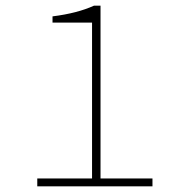

<svg xmlns="http://www.w3.org/2000/svg" viewBox="-20 -660 640 680"><path d="M112 0V-28H306V-580H166V-602Q254 -613 313 -640H336V-28H520V0Z"/></svg>

Font: TypoPRO Source Code Pro
Style: Regular
Weight: 200
Monospace: yes
Designer: Paul D. Hunt, Teo Tuominen
Foundry: Adobe Systems Incorporated
Version: Version 2.010;PS 1.0;hotconv 1.0.84;makeotf.lib2.5.63406